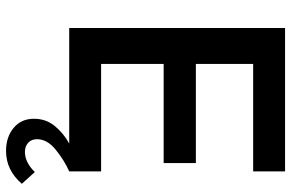

<svg xmlns="http://www.w3.org/2000/svg" viewBox="-180 -556 941 620"><g transform="rotate(90 290.0 -246.5)"><path d="M71 -697H534V-594H187V-409H507V-305H187V-103H534V0Q498 16 464 43.5Q430 71 430 104Q430 122 441.5 132.5Q453 143 471 143Q505 143 536 111L574 153Q530 204 468 204Q423 204 393.5 179.5Q364 155 364 114Q364 75 387.5 46.5Q411 18 444 0H71Z"/></g></svg>

Font: Hanken Grotesk SemiBold
Style: Regular
Weight: 600
Designer: Alfredo Marco Pradil
Foundry: Hanken Design Co.
Version: Version 3.014